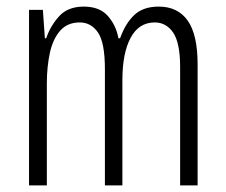

<svg xmlns="http://www.w3.org/2000/svg" viewBox="-20 -562 685 582"><path d="M461 -542Q519 -542 549 -499.5Q579 -457 579 -367V0H526V-359Q526 -432 505 -463Q484 -494 449 -494Q401 -494 376 -447.5Q351 -401 351 -319V0H298V-352Q298 -433 277 -463.5Q256 -494 222 -494Q184 -494 162 -468.5Q140 -443 131 -401Q122 -359 122 -309V0H68V-532H110L116 -446H120Q133 -484 159.5 -513Q186 -542 234 -542Q282 -542 307 -513.5Q332 -485 339 -446H344Q360 -491 387 -516.5Q414 -542 461 -542Z"/></svg>

Font: Noto Sans Myanmar ExtraCondensed Light
Style: Regular
Weight: 300
Width: 2
Designer: Monotype Design Team
Foundry: Monotype Imaging Inc.
Version: Version 2.107; ttfautohint (v1.8.4.7-5d5b)